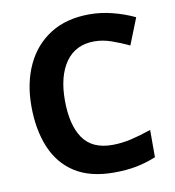

<svg xmlns="http://www.w3.org/2000/svg" viewBox="-82 -797 801 880"><g transform="rotate(-10 318.5 -357.0)"><path d="M392.6 -598.1Q305.7 -598.1 259.5 -533Q213.4 -467.8 213.4 -355Q213.4 -241.2 256.1 -178.7Q298.8 -116.2 392.6 -116.2Q435.5 -116.2 479.5 -126.2Q523.4 -136.2 574.7 -153.8V-26.9Q527.8 -7.8 481.7 1Q435.5 9.8 378.4 9.8Q268.1 9.8 196.8 -35.6Q126 -81.1 91.8 -163.6Q57.6 -246.1 57.6 -356Q57.6 -463.4 96.7 -546.9Q135.7 -629.9 210.2 -677Q284.7 -724.1 392.6 -724.1Q445.8 -724.1 499.3 -710.4Q552.7 -696.8 601.6 -673.8L552.7 -550.8Q512.7 -569.8 472.2 -584Q431.6 -598.1 392.6 -598.1Z"/></g></svg>

Font: Nokora
Style: Bold
Weight: 700
Designer: Danh Hong
Version: Version 8.000; ttfautohint (v1.8.3)